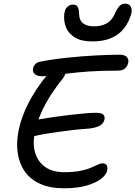

<svg xmlns="http://www.w3.org/2000/svg" viewBox="-20 -1002 726 1029"><path d="M322.8 7Q248.4 7 195.9 -16.5Q143.4 -40 113.4 -82.3Q83.4 -124.6 75 -180.7Q66.6 -236.8 79.4 -301Q88.6 -347 106.9 -392.8Q125.2 -438.6 149.6 -480.9Q174 -523.2 201.2 -559.8Q224.8 -592 250.4 -615Q276 -638 302.8 -638Q315.8 -638 323.5 -631.3Q331.2 -624.6 330.7 -612.2Q330.2 -599.8 317.2 -582Q284.4 -541.8 254.1 -495.4Q223.8 -449 201 -398.4Q178.2 -347.8 167.2 -294.2Q153.8 -230.2 168.9 -181.7Q184 -133.2 223.4 -106.2Q262.8 -79.2 323.2 -79.2Q375.2 -79.2 409.8 -86.2Q444.4 -93.2 466.8 -102.9Q489.2 -112.6 503.6 -119.6Q518 -126.6 528 -126.6Q546 -126.6 551.8 -116.1Q557.6 -105.6 554.6 -88.8Q550.6 -66.2 522.4 -44.1Q494.2 -22 444.4 -7.5Q394.6 7 322.8 7ZM169.2 -273.8Q146 -268.8 134.7 -274Q123.4 -279.2 120.5 -290.7Q117.6 -302.2 120 -314Q123.8 -331.6 144.1 -344.9Q164.4 -358.2 196.6 -363.6Q231.4 -369.6 271.5 -375.4Q311.6 -381.2 351.6 -385.7Q391.6 -390.2 428 -393.7Q464.4 -397.2 492.6 -397.6Q523.4 -397.6 533.2 -388.1Q543 -378.6 540 -361.6Q534.2 -336 508.3 -325.3Q482.4 -314.6 451.4 -312.4Q414.8 -310.2 376.3 -305.8Q337.8 -301.4 300 -296.1Q262.2 -290.8 228.4 -285.3Q194.6 -279.8 169.2 -273.8ZM207.6 -593.2Q178.8 -593.2 166.1 -605.3Q153.4 -617.4 157.2 -635.4Q158.8 -645.6 167.7 -656.4Q176.6 -667.2 194 -671.2Q262 -684.6 340.5 -692.8Q419 -701 493.3 -704.9Q567.6 -708.8 623.4 -708.8Q648 -708.8 659.5 -696.4Q671 -684 667.4 -665.8Q663.4 -647.8 650.3 -635.6Q637.2 -623.4 610.8 -623.4Q521.6 -623.4 456.9 -618.9Q392.2 -614.4 346 -608.3Q299.8 -602.2 266.5 -597.7Q233.2 -593.2 207.6 -593.2ZM474.6 -780Q417 -780 382.9 -800.2Q348.8 -820.4 335.1 -852.5Q321.4 -884.6 323.8 -920.6Q326.4 -951.8 339.9 -964.5Q353.4 -977.2 370.6 -977.2Q388 -977.2 395.7 -966.3Q403.4 -955.4 404.2 -924.2Q405.2 -891.4 426.4 -876.1Q447.6 -860.8 483.4 -860.8Q521.6 -860.8 549.9 -875.7Q578.2 -890.6 593.8 -924.8Q609 -958.6 621 -970.4Q633 -982.2 650 -982.2Q673.4 -982.2 681.6 -964.8Q689.8 -947.4 682 -923Q669.6 -881.4 643.9 -848.9Q618.2 -816.4 576.4 -798.2Q534.6 -780 474.6 -780Z"/></svg>

Font: Shantell Sans Light
Style: Italic
Weight: 300
Italic angle: -11°
Designer: Stephen Nixon, Anya Danilova, Shantell Martin
Foundry: Arrow Type
Version: Version 1.008;[ac192a2d6]